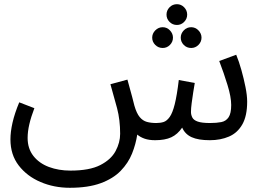

<svg xmlns="http://www.w3.org/2000/svg" viewBox="-20 -664 1249 916"><path d="M313 231.9Q237.8 231.9 173.3 204.3Q108.9 176.8 69.3 125.5Q29.8 74.2 29.8 1Q29.8 -35.2 39.8 -79.1Q49.8 -123 71.8 -175.8L144 -147.9Q127.9 -106 119.9 -71Q111.8 -36.1 111.8 -5.9Q111.8 44.9 139.4 80.1Q167 115.2 213.4 132.6Q259.8 149.9 315.9 149.9Q407.2 149.9 458.5 123.5Q509.8 97.2 531.5 56.6Q553.2 16.1 553.2 -25.9Q553.2 -91.8 538.6 -147.5Q523.9 -203.1 506.8 -262.2L587.9 -284.2Q604 -227.1 610.6 -201.4Q617.2 -175.8 621.1 -160.2Q631.8 -123 646.5 -105.5Q661.1 -87.9 680.7 -82.5Q700.2 -77.1 725.1 -77.1Q745.1 -77.1 760.5 -82Q775.9 -86.9 789.6 -106Q803.2 -125 813.7 -167Q824.2 -209 833 -282.2L909.2 -268.1Q905.8 -250 901.9 -224.1Q897.9 -198.2 894.5 -172.6Q891.1 -147 891.1 -129.9Q891.1 -116.2 897.5 -103.5Q903.8 -90.8 923.3 -84Q942.9 -77.1 981.9 -77.1Q1013.2 -77.1 1035.6 -81.5Q1058.1 -85.9 1070.6 -104.5Q1083 -123 1083 -163.1Q1083 -201.2 1065.4 -258.5Q1047.9 -315.9 1025.9 -373L1106.9 -402.8Q1120.1 -371.1 1131.6 -330.1Q1143.1 -289.1 1151.1 -249Q1159.2 -209 1159.2 -179.2Q1159.2 -110.8 1136 -70.3Q1112.8 -29.8 1072.5 -12.5Q1032.2 4.9 981 4.9Q925.8 4.9 894.3 -9.5Q862.8 -23.9 849.1 -55.2Q827.1 -22.9 797.1 -9Q767.1 4.9 720.2 4.9Q690.9 4.9 669.9 -2.4Q648.9 -9.8 634.8 -22Q627.9 23.9 609.9 68.8Q591.8 113.8 555.9 150.9Q520 188 460.4 210Q400.9 231.9 313 231.9ZM824.2 -544.9Q803.2 -544.9 788.8 -559.6Q774.4 -574.2 774.4 -594.2Q774.4 -614.3 788.8 -629.2Q803.2 -644 824.2 -644Q844.2 -644 858.6 -629.2Q873 -614.3 873 -594.2Q873 -574.2 858.6 -559.6Q844.2 -544.9 824.2 -544.9ZM756.3 -435.1Q735.4 -435.1 720.7 -449.7Q706.1 -464.4 706.1 -484.4Q706.1 -503.9 720.7 -519Q735.4 -534.2 756.3 -534.2Q776.4 -534.2 790.8 -519Q805.2 -503.9 805.2 -484.4Q805.2 -464.4 790.8 -449.7Q776.4 -435.1 756.3 -435.1ZM892.1 -435.1Q871.1 -435.1 856.7 -449.7Q842.3 -464.4 842.3 -484.4Q842.3 -503.9 856.7 -519Q871.1 -534.2 892.1 -534.2Q912.1 -534.2 926.8 -519Q941.4 -503.9 941.4 -484.4Q941.4 -464.4 926.8 -449.7Q912.1 -435.1 892.1 -435.1Z"/></svg>

Font: Kurinto Seri
Style: Regular
Weight: 400
Designer: Kurinto was developed by Clint Goss from a range of fonts that are compatible with the SIL Open Font License Version 1.1
Foundry: Clinton F. Goss
Version: Version 2.196; July 25, 2020